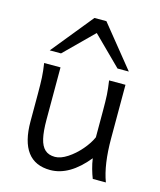

<svg xmlns="http://www.w3.org/2000/svg" viewBox="-117 -866 804 962"><g transform="rotate(15 284.5 -384.5)"><path d="M426.3 -100.1Q335 12.2 234.9 12.2Q156.2 12.2 116.7 -40.5Q77.1 -93.3 77.1 -197.8V-341.8Q77.1 -393.1 75.4 -425Q73.7 -457 67.4 -498H152.3V-227.1Q152.3 -166.5 160.9 -129.6Q169.4 -92.8 188.7 -75.2Q208 -57.6 240.7 -57.6Q270 -57.6 305.2 -80.6Q340.3 -103.5 370.1 -138.2Q399.9 -172.9 414.1 -205.6V-341.8Q414.1 -394 412.4 -424.8Q410.6 -455.6 404.3 -498H489.3V-219.7Q489.3 -84.5 521 0H453.1Q444.8 -20.5 437.3 -47.4Q429.7 -74.2 426.3 -100.1ZM78.1 -566.4 252.4 -781.2H314.5L488.3 -566.4H429.7L283.2 -711.4L136.7 -566.4Z"/></g></svg>

Font: Lesson One Light
Style: Regular
Weight: 300
Designer: But Ko, Victor Gaultney, Annie Olsen, Julie Remington, Don Collingsworth, Eric Hays, Becca Hirsbrunner
Version: Version 1.100